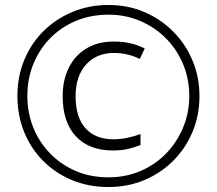

<svg xmlns="http://www.w3.org/2000/svg" viewBox="-20 -743 872 772"><path d="M416 9Q336 9 269 -19Q202 -47 153 -96.5Q104 -146 77 -212.5Q50 -279 50 -357Q50 -436 78 -503Q106 -570 156 -619Q206 -668 272.5 -695.5Q339 -723 416 -723Q494 -723 560.5 -694.5Q627 -666 677 -615.5Q727 -565 754.5 -498.5Q782 -432 782 -357Q782 -279 754 -212.5Q726 -146 676.5 -96.5Q627 -47 560.5 -19Q494 9 416 9ZM416 -30Q485 -30 544 -55Q603 -80 647 -125Q691 -170 716 -229.5Q741 -289 741 -357Q741 -424 717 -483Q693 -542 649 -587Q605 -632 545.5 -658Q486 -684 416 -684Q346 -684 286.5 -659.5Q227 -635 183 -590.5Q139 -546 114.5 -486.5Q90 -427 90 -357Q90 -290 113.5 -231Q137 -172 181 -126.5Q225 -81 284.5 -55.5Q344 -30 416 -30ZM433 -138Q338 -138 285 -195Q232 -252 232 -356Q232 -422 257 -471.5Q282 -521 328 -548.5Q374 -576 437 -576Q474 -576 504.5 -569Q535 -562 562 -548L542 -506Q494 -530 438 -530Q368 -530 326 -483.5Q284 -437 284 -356Q284 -271 324 -227Q364 -183 435 -183Q464 -183 490.5 -188.5Q517 -194 545 -204V-160Q520 -150 494 -144Q468 -138 433 -138Z"/></svg>

Font: BC Sans Light
Style: Regular
Weight: 300
Designer: Monotype Design Team
Foundry: Monotype Imaging Inc.
Version: Version 2.000;GOOG;noto-source:20170915:90ef993387c0